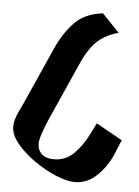

<svg xmlns="http://www.w3.org/2000/svg" viewBox="-47 -677 491 680"><g transform="rotate(5 198.5 -337.0)"><path d="M244 -35Q216 -35 176.5 -51.5Q137 -68 99 -94.5Q61 -121 35.5 -152Q10 -183 10 -212Q10 -235 24 -264Q38 -293 55 -332L130 -500Q155 -556 191.5 -594Q228 -632 292 -639L353 -575Q310 -564 280.5 -538Q251 -512 227 -459L157 -302Q146 -278 134 -250.5Q122 -223 113.5 -198.5Q105 -174 105 -160Q105 -137 120 -123Q135 -109 163 -109Q204 -109 233 -137Q262 -165 284 -209L304 -249L397 -197L378 -151Q358 -102 323 -68.5Q288 -35 244 -35Z"/></g></svg>

Font: Jaini Purva
Style: Regular
Weight: 400
Designer: Maithili Shingre, Girish Dalvi (Devanagari), Taresh Vohra (Latin)
Foundry: Ek Type
Version: Version 2.000; ttfautohint (v1.8.4.7-5d5b)